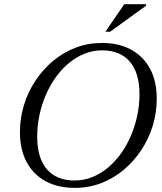

<svg xmlns="http://www.w3.org/2000/svg" viewBox="-20 -904 790 934"><path d="M161 -240Q161 -135 208.2 -80.5Q255.5 -26 342.5 -26Q387.5 -26 428.2 -42.2Q469 -58.5 504.2 -87.8Q539.5 -117 567.8 -156.2Q596 -195.5 616.2 -242.2Q636.5 -289 647.5 -340.5Q658.5 -392 658.5 -445Q658.5 -550 611.2 -604.5Q564 -659 477 -659Q432 -659 391.2 -642.8Q350.5 -626.5 315.2 -597.2Q280 -568 251.8 -528.8Q223.5 -489.5 203.2 -442.8Q183 -396 172 -344.5Q161 -293 161 -240ZM742.5 -424Q742.5 -356 723 -292.2Q703.5 -228.5 667.2 -173.8Q631 -119 581.5 -77.5Q532 -36 471.8 -13Q411.5 10 343.5 10Q261.5 10 201.8 -22.5Q142 -55 109.5 -115.8Q77 -176.5 77 -261Q77 -329 96.5 -392.8Q116 -456.5 152.2 -511.2Q188.5 -566 238 -607.5Q287.5 -649 347.8 -672Q408 -695 476 -695Q558 -695 617.8 -662.5Q677.5 -630 710 -569.5Q742.5 -509 742.5 -424ZM492.5 -749.5 584.5 -883.5H691V-876.5L515.5 -749.5Z"/></svg>

Font: Newsreader 36pt
Style: Italic
Weight: 400
Italic angle: -17°
Designer: Hugues Gentile
Foundry: Production Type
Version: Version 1.003